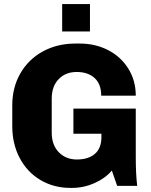

<svg xmlns="http://www.w3.org/2000/svg" viewBox="-20 -909 739 939"><path d="M644 -441H475Q475 -498 442.5 -527.5Q410 -557 355 -557Q301 -557 267 -522Q233 -487 233 -427V-260Q233 -200 267.5 -164.5Q302 -129 356 -129Q412 -129 444 -156.5Q476 -184 476 -239V-255H339V-378H644V-140Q644 -58 651 0H553L527 -75Q495 -37 442 -13.5Q389 10 332 10H325Q243 10 178 -28.5Q113 -67 76.5 -136Q40 -205 40 -292V-394Q40 -481 79.5 -550Q119 -619 189.5 -657.5Q260 -696 349 -696H370Q446 -696 508.5 -664Q571 -632 607.5 -573.5Q644 -515 644 -441ZM420 -755H284V-889H420Z"/></svg>

Font: Chivo ExtraBold
Style: Regular
Weight: 800
Designer: Hector Gatti
Foundry: Omnibus-Type
Version: Version 1.007